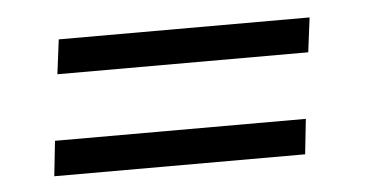

<svg xmlns="http://www.w3.org/2000/svg" viewBox="-30 -411 597 305"><g transform="rotate(-5 268.5 -258.0)"><path d="M46 -150 52 -206H452L446 -150ZM65 -311 72 -366H472L465 -311Z"/></g></svg>

Font: Faustina Light Light
Style: Italic
Weight: 300
Italic angle: -8°
Version: Version 1.200